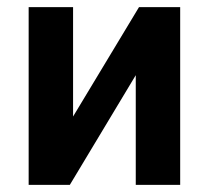

<svg xmlns="http://www.w3.org/2000/svg" viewBox="-20 -516 583 536"><path d="M60 0V-496H184V-131H148L368 -496H483V0H359V-366H395L175 0Z"/></svg>

Font: Nunito Sans 10pt Condensed ExtraBold
Style: Regular
Weight: 800
Width: 3
Designer: Vernon Adams
Foundry: Vernon Adams
Version: Version 3.101;gftools[0.9.27]